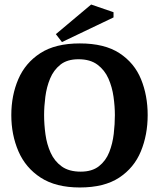

<svg xmlns="http://www.w3.org/2000/svg" viewBox="-20 -820 703 849"><path d="M333 9Q227 9 160 -34.5Q93 -78 61.5 -151Q30 -224 30 -311Q30 -398 61 -470Q92 -542 158.5 -585Q225 -628 333 -628Q442 -628 508 -585Q574 -542 603.5 -470Q633 -398 633 -311Q633 -224 603 -151Q573 -78 507 -34.5Q441 9 333 9ZM337 -61Q387 -61 417.5 -85Q448 -109 463 -147Q478 -185 483 -228.5Q488 -272 488 -311Q488 -349 482 -392Q476 -435 459.5 -472.5Q443 -510 411 -534Q379 -558 327 -558Q277 -558 247 -534Q217 -510 201.5 -472.5Q186 -435 180.5 -392Q175 -349 175 -311Q175 -270 181 -226Q187 -182 204 -144.5Q221 -107 253 -84Q285 -61 337 -61ZM254 -634 227 -669 383 -800 482 -766V-743Z"/></svg>

Font: Manuale
Style: Regular
Weight: 400
Designer: Eduardo Tunni / Pablo Cosgaya
Foundry: Eduardo Tunni / Pablo Cosgaya
Version: Version 1.002